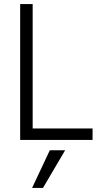

<svg xmlns="http://www.w3.org/2000/svg" viewBox="-20 -694 514 952"><path d="M193 238H139L227 51H303ZM439 0H80V-674H142V-57H439Z"/></svg>

Font: Hind Vadodara Light
Style: Regular
Weight: 300
Designer: Hitesh Malaviya
Foundry: Indian Type Foundry
Version: Version 1.000;PS 1.0;hotconv 1.0.86;makeotf.lib2.5.63406; tt